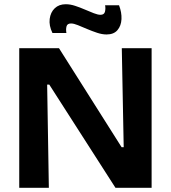

<svg xmlns="http://www.w3.org/2000/svg" viewBox="-20 -888 808 908"><path d="M71 0V-660H259L555 -192H565L556 -660H697V0H526L213 -488H203L211 0ZM484 -725Q463 -725 439 -733Q415 -741 391.5 -751Q368 -761 348.5 -769Q329 -777 316 -777Q298 -777 294.5 -763Q291 -749 294 -732H228Q211 -767 215 -798.5Q219 -830 239 -849Q259 -868 291 -868Q312 -868 335 -860.5Q358 -853 381 -843Q404 -833 423.5 -825.5Q443 -818 455 -818Q473 -818 476.5 -833Q480 -848 477 -863H543Q556 -829 554.5 -797.5Q553 -766 535.5 -745.5Q518 -725 484 -725Z"/></svg>

Font: Bricolage Grotesque 48pt Condensed ExtraBold
Style: Bold
Weight: 700
Version: Version 1.000;gftools[0.9.30]